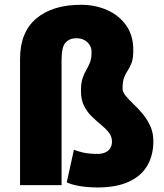

<svg xmlns="http://www.w3.org/2000/svg" viewBox="-20 -784 696 813"><path d="M240.7 0H64.9V-534.2Q64.9 -647.9 133.8 -705.8Q202.6 -763.7 323.2 -763.7Q382.8 -763.7 433.1 -741.7Q483.4 -719.7 513.9 -677Q544.4 -634.3 544.4 -571.8Q544.4 -537.6 537.6 -518.8Q530.8 -500 521.7 -486.8Q512.7 -473.6 505.9 -456.8Q499 -439.9 499 -409.2Q499 -394 512.2 -378.2Q525.4 -362.3 544.9 -343.8Q564.5 -325.2 583.7 -302.2Q603 -279.3 616.2 -250.7Q629.4 -222.2 629.4 -186Q629.4 -126.5 603.5 -82.3Q577.6 -38.1 524.9 -14.2Q472.2 9.8 392.1 9.8Q368.2 9.8 343.5 7.3Q318.8 4.9 297.6 0Q276.4 -4.9 262.7 -12.2L293 -149.9Q307.6 -143.6 332.8 -137.9Q357.9 -132.3 393.6 -132.3Q410.6 -132.3 424.3 -137.9Q438 -143.6 446 -155.3Q454.1 -167 454.1 -184.6Q454.1 -206.1 440.9 -222.7Q427.7 -239.3 408.2 -255.4Q388.7 -271.5 368.9 -290.5Q349.1 -309.6 335.9 -335.4Q322.8 -361.3 322.8 -397.9Q322.8 -432.6 329.6 -452.6Q336.4 -472.7 345.2 -487.3Q354 -502 360.8 -519Q367.7 -536.1 367.7 -564.5Q367.7 -580.6 359.4 -593.8Q351.1 -606.9 336.7 -614.5Q322.3 -622.1 302.7 -622.1Q274.9 -622.1 257.8 -603.8Q240.7 -585.4 240.7 -530.8Z"/></svg>

Font: Heebo Black
Style: Regular
Weight: 900
Designer: Oded Ezer
Foundry: Ezer Type House
Version: Version 3.100